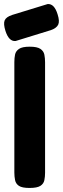

<svg xmlns="http://www.w3.org/2000/svg" viewBox="-31 -921 311 950"><path d="M115 9Q78 9 62.5 -1.5Q47 -12 43.5 -30Q40 -48 40 -67V-614Q40 -634 43.5 -651Q47 -668 63 -679Q79 -690 116 -690Q153 -690 169 -679Q185 -668 188.5 -650.5Q192 -633 192 -613V-66Q192 -47 188.5 -29.5Q185 -12 169 -1.5Q153 9 115 9ZM46 -718Q13 -715 -4 -768Q-15 -803 -8 -820Q-1 -837 29 -847L205 -901Q238 -903 254 -850Q265 -816 257 -799Q249 -782 221 -772Z"/></svg>

Font: Fredoka SemiBold
Style: Regular
Weight: 600
Designer: Ben Nathan
Foundry: Milena B. Brandão, Ben Nathan
Version: Version 2.001